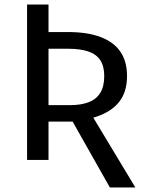

<svg xmlns="http://www.w3.org/2000/svg" viewBox="-20 -709 645 851"><path d="M100 -689H195V0H100ZM294 -184 389 -195 580 122H467ZM179 -493V-567H281Q367 -567 425.5 -545Q484 -523 513.5 -480Q543 -437 543 -372Q543 -311 517 -270Q491 -229 439 -204.5Q387 -180 309 -170H179V-243H291Q339 -243 373 -256Q407 -269 424.5 -297.5Q442 -326 442 -372Q442 -415 425 -441.5Q408 -468 372.5 -480.5Q337 -493 280 -493Z"/></svg>

Font: Fira Sans Variable
Style: Regular
Weight: 400
Designer: Carrois Corporate & Edenspiekermann AG
Foundry: Carrois Corporate GbR & Edenspiekermann AG
Version: Version 4.202